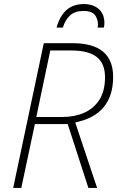

<svg xmlns="http://www.w3.org/2000/svg" viewBox="-20 -927 578 947"><path d="M45 0 196 -714H338Q538 -714 538 -548Q538 -361 351 -323L459 0H416L314 -315H152L85 0ZM159 -350H287Q348 -350 395.5 -371Q443 -392 470.5 -435.5Q498 -479 498 -546Q498 -614 457 -646Q416 -678 332 -678H228ZM259 -791Q291 -907 393 -907Q439 -907 467 -882.5Q495 -858 495 -812Q495 -806 494 -800.5Q493 -795 492 -791H462Q467 -822 452 -847.5Q437 -873 392 -873Q349 -873 325 -850.5Q301 -828 290 -791Z"/></svg>

Font: Noto Sans Disp ExtLt
Style: Italic
Weight: 200
Italic angle: -12°
Designer: Monotype Design Team
Foundry: Monotype Imaging Inc.
Version: Version 2.000;GOOG;noto-source:20170915:90ef993387c0